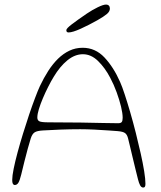

<svg xmlns="http://www.w3.org/2000/svg" viewBox="-20 -824 724 864"><path d="M624.5 20Q616 20 610.5 9.8Q605 -0.5 601 -17Q596.5 -35 590 -61.2Q583.5 -87.5 577 -115Q570.5 -142.5 565 -165.5Q559.5 -188.5 556.5 -200.5Q552.5 -217.5 543.2 -224.8Q534 -232 509 -234Q496.5 -235 467.8 -237Q439 -239 404.8 -240.8Q370.5 -242.5 341 -242.5Q296.5 -242.5 251 -240.8Q205.5 -239 173.5 -237Q147 -235.5 136 -228.5Q125 -221.5 118.5 -201.5Q112.5 -183 105 -155.2Q97.5 -127.5 89.8 -97Q82 -66.5 75.5 -38.5Q69 -12 62.8 -1.8Q56.5 8.5 46.5 8.5Q43 8.5 40.2 6Q37.5 3.5 36.2 -1.8Q35 -7 35 -15Q35 -32.5 41.5 -64.8Q48 -97 59 -137.8Q70 -178.5 83.5 -222.5Q97 -266.5 111 -308Q125 -349.5 137.8 -383.2Q150.5 -417 159.5 -436.5Q177 -473.5 197.2 -505Q217.5 -536.5 241.2 -559.8Q265 -583 292.5 -596Q320 -609 352 -609Q409 -609 450 -565.5Q491 -522 520.5 -455Q529.5 -435 541.2 -399.2Q553 -363.5 566 -318.8Q579 -274 591 -226.5Q603 -179 613 -134.2Q623 -89.5 628.8 -53.5Q634.5 -17.5 634.5 3.5Q634.5 12 632.2 16Q630 20 624.5 20ZM512 -269.5Q523.5 -269.5 527.8 -275Q532 -280.5 532 -294Q532 -313.5 524.8 -343.8Q517.5 -374 505 -408.5Q492.5 -443 476 -474Q452.5 -519 421.2 -549.5Q390 -580 353 -580Q317 -580 283.2 -552.5Q249.5 -525 221.5 -478Q209.5 -458.5 196.8 -433.2Q184 -408 173 -382Q162 -356 155 -333.2Q148 -310.5 148 -295Q148 -282.5 157.5 -278Q167 -273.5 198.5 -273.5Q282.5 -273.5 342.8 -272.5Q403 -271.5 444.2 -270.5Q485.5 -269.5 512 -269.5ZM288.5 -678Q283.5 -678 281 -680.5Q278.5 -683 278.5 -688.5Q278.5 -696 304.2 -715.5Q330 -735 371 -763Q395.5 -779.5 420.2 -791.5Q445 -803.5 457.5 -803.5Q465 -803.5 469.8 -798.8Q474.5 -794 474.5 -785.5Q474.5 -772.5 461 -761Q447.5 -749.5 417.5 -732.5Q381 -712 343.8 -695Q306.5 -678 288.5 -678Z"/></svg>

Font: Gluten Thin Thin
Style: Regular
Weight: 250
Version: Version 1.300